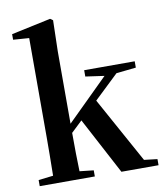

<svg xmlns="http://www.w3.org/2000/svg" viewBox="-89 -892 824 965"><g transform="rotate(-10 322.5 -409.5)"><path d="M574.2 -39.1 641.6 -31.2V0H452.1L298.8 -289.1L242.2 -235.4Q242.2 -124 245.1 -39.1L316.4 -31.2V0H35.2V-31.2L110.4 -40Q112.3 -155.3 112.3 -235.4V-742.2L31.2 -748V-776.4L232.4 -819.3L246.1 -809.6L242.2 -651.4V-282.2L452.1 -489.3L356.4 -502.9V-535.2H614.3V-502.9L513.7 -492.2L389.6 -374Z"/></g></svg>

Font: Bpmf Zihi Serif Bold
Style: Bold
Weight: 700
Foundry: But Ko
Version: Version 1.320